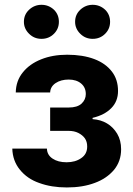

<svg xmlns="http://www.w3.org/2000/svg" viewBox="-20 -785 566 815"><path d="M32.2 -154.3H179.2Q179.7 -127.4 203.1 -111.8Q226.1 -96.2 262.7 -96.2Q299.8 -96.2 324.7 -113.8Q350.1 -130.9 350.1 -163.1Q350.1 -183.6 340.3 -197.8Q330.6 -211.4 312.5 -220.7Q294.9 -229.5 271.5 -229.5H192.9V-328.6H271.5Q307.6 -328.6 325.7 -344.7Q344.2 -361.8 344.2 -385.7Q344.2 -413.6 324.7 -430.2Q304.7 -447.3 271.5 -447.3Q238.3 -447.3 215.8 -432.1Q193.8 -417 192.9 -392.6H46.9Q47.9 -441.9 76.7 -477.5Q105.5 -513.7 154.8 -533.2Q203.1 -552.7 265.1 -552.7Q331.5 -552.7 380.4 -534.2Q428.2 -516.1 455.1 -481Q481 -447.3 481 -398.9Q481 -355 452.6 -326.2Q424.3 -296.9 373 -284.7V-279.3Q407.7 -276.9 434.1 -261.2Q460.4 -245.6 477.5 -217.3Q494.1 -189 494.1 -151.4Q494.1 -101.1 464.4 -64.5Q433.1 -27.3 382.8 -8.8Q331.5 10.7 263.7 10.7Q198.2 10.7 146.5 -8.3Q95.7 -25.9 64.5 -64.5Q33.7 -102.1 32.2 -154.3ZM103.5 -641.6Q81.5 -663.1 81.5 -692.4Q81.5 -723.1 103.5 -743.7Q126 -764.6 156.2 -764.6Q186.5 -764.6 209 -743.7Q230 -723.1 230 -692.4Q230 -662.6 209 -641.6Q187.5 -620.1 156.2 -620.1Q125 -620.1 103.5 -641.6ZM320.8 -641.6Q298.8 -663.1 298.8 -692.4Q298.8 -723.1 320.8 -743.7Q343.3 -764.6 373.5 -764.6Q403.8 -764.6 426.3 -743.7Q447.3 -723.1 447.3 -692.4Q447.3 -662.6 426.3 -641.6Q404.8 -620.1 373.5 -620.1Q342.3 -620.1 320.8 -641.6Z"/></svg>

Font: My Font
Style: Bold
Weight: 500
Designer: Rasmus Andersson
Foundry: rsms
Version: Version 0.001